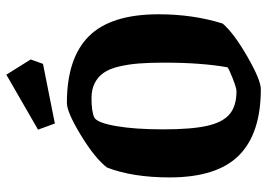

<svg xmlns="http://www.w3.org/2000/svg" viewBox="-142 -714 867 624"><g transform="rotate(-90 292.0 -402.5)"><path d="M202.1 -658.2 182.1 -712.9 360.8 -815.9 410.2 -736.8 396 -696.8ZM314 11.2Q169.4 11.2 98.1 -60.3Q26.9 -131.8 26.9 -285.2Q26.9 -405.8 59.1 -488.8Q88.9 -527.8 163.8 -573.5Q238.8 -619.1 269 -619.1Q414.6 -619.1 485.8 -547.6Q557.1 -476.1 557.1 -320.8Q557.1 -209 526.9 -112.8Q496.1 -76.7 419.7 -32.7Q343.3 11.2 314 11.2ZM307.1 -67.9Q317.4 -67.9 348.9 -80.3Q380.4 -92.8 384.8 -97.2Q399.9 -182.1 399.9 -303.2Q399.9 -351.1 397.2 -385.3Q394.5 -419.4 387.2 -450.2Q379.9 -481 366.9 -499.5Q354 -518.1 333.5 -528.6Q313 -539.1 284.2 -539.1Q240.2 -539.1 221.2 -529.8Q204.6 -520.5 193.8 -459.5Q183.1 -398.4 183.1 -306.2Q183.1 -213.9 194.6 -163.1Q206.1 -112.3 232.7 -90.1Q259.3 -67.9 307.1 -67.9Z"/></g></svg>

Font: Grenze
Style: Bold
Weight: 700
Designer: Renata Polastri
Foundry: Omnibus-Type
Version: Version 1.002;PS 001.002;hotconv 1.0.88;makeotf.lib2.5.64775